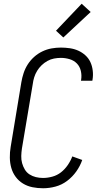

<svg xmlns="http://www.w3.org/2000/svg" viewBox="-20 -997 540 1025"><path d="M210 8Q181 8 153.5 2.5Q126 -3 103 -17Q80 -31 64 -52.5Q48 -74 40.5 -100Q33 -126 32.5 -155Q32 -184 37 -213L94 -558Q98 -582 106 -606.5Q114 -631 128 -653Q142 -675 162 -693Q182 -711 206 -722.5Q230 -734 255 -738.5Q280 -743 305 -743Q329 -743 353 -739.5Q377 -736 398 -726.5Q419 -717 436 -701.5Q453 -686 462.5 -665.5Q472 -645 475 -620.5Q478 -596 474 -572L473 -566H412L413 -570Q417 -595 411.5 -618.5Q406 -642 390.5 -658Q375 -674 352 -681Q329 -688 305 -688Q287 -688 268.5 -684.5Q250 -681 233 -671.5Q216 -662 202 -648.5Q188 -635 178 -618.5Q168 -602 162.5 -584Q157 -566 155 -549L97 -204Q94 -184 93.5 -164Q93 -144 98 -126Q103 -108 112.5 -92Q122 -76 137.5 -66Q153 -56 171.5 -51.5Q190 -47 210 -47Q234 -47 259.5 -54Q285 -61 305.5 -77Q326 -93 341.5 -115.5Q357 -138 366 -162L419 -143Q408 -111 387.5 -82Q367 -53 338.5 -31.5Q310 -10 276.5 -1Q243 8 210 8ZM318 -797 279 -833 416 -977 464 -933Z"/></svg>

Font: Iosevka SS18 Light
Style: Italic
Weight: 300
Italic angle: -9°
Monospace: yes
Designer: Belleve Invis
Foundry: Belleve Invis
Version: Version 25.1.1; ttfautohint (v1.8.4)